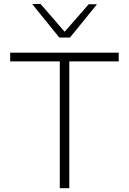

<svg xmlns="http://www.w3.org/2000/svg" viewBox="-20 -990 678 1010"><path d="M294.5 0V-667H33.5V-713H604.5V-667H344.5V0ZM292 -792.5Q256.5 -836.5 220.8 -880.5Q185 -924.5 149.5 -968.5L193 -969.5Q225 -932.5 256.5 -896.5Q288 -860.5 320 -823Q352.5 -860 383.5 -895.5Q414.5 -931 446.5 -967.5H490Q455 -924 419.5 -880.2Q384 -836.5 348 -792.5Z"/></svg>

Font: Commissioner ExtraLight
Style: Regular
Weight: 200
Designer: Kostas Bartsokas
Foundry: Kostas Bartsokas
Version: Version 1.000; ttfautohint (v1.8.3)